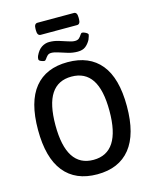

<svg xmlns="http://www.w3.org/2000/svg" viewBox="-142 -1082 942 1181"><g transform="rotate(-15 329.0 -491.0)"><path d="M329 7Q191 7 118.5 -83Q46 -173 46 -351Q46 -530 118.5 -618.5Q191 -707 329 -707Q467 -707 539.5 -618.5Q612 -530 612 -351Q612 -173 539.5 -83Q467 7 329 7ZM329 -85Q501 -85 501 -351Q501 -485 458 -550Q415 -615 329 -615Q243 -615 200 -550Q157 -485 157 -351Q157 -85 329 -85ZM194 -751Q187 -751 173.5 -756.5Q160 -762 160 -771Q160 -776 161 -781Q162 -786 164 -791Q180 -826 203 -841Q226 -856 252 -856Q281 -856 310 -847.5Q339 -839 364.5 -830Q390 -821 408 -821Q426 -821 435.5 -830.5Q445 -840 450.5 -849.5Q456 -859 463 -859Q472 -859 485.5 -851.5Q499 -844 499 -837Q499 -834 496.5 -826.5Q494 -819 489 -806Q476 -782 457.5 -767.5Q439 -753 407 -753Q376 -753 346 -762Q316 -771 290.5 -779.5Q265 -788 247 -788Q231 -788 222 -779Q213 -770 207 -760.5Q201 -751 194 -751ZM214 -912Q192 -912 192 -945V-956Q192 -989 214 -989H445Q466 -989 466 -956V-945Q466 -912 445 -912Z"/></g></svg>

Font: Asap Semi Condensed Medium
Style: Regular
Weight: 500
Width: 4
Designer: Pablo Cosgaya
Foundry: Omnibus-Type
Version: Version 3.001; ttfautohint (v1.8.4.7-5d5b)